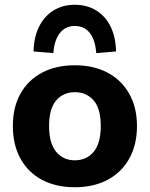

<svg xmlns="http://www.w3.org/2000/svg" viewBox="-20 -775 629 806"><path d="M294 11Q215 11 156.5 -20Q98 -51 66 -109Q34 -167 34 -246Q34 -325 66 -382Q98 -439 156.5 -470Q215 -501 294 -501Q373 -501 431.5 -470Q490 -439 522.5 -381.5Q555 -324 555 -246Q555 -167 522.5 -109Q490 -51 431.5 -20Q373 11 294 11ZM294 -102Q343 -102 373 -137.5Q403 -173 403 -246Q403 -319 373 -353.5Q343 -388 294 -388Q246 -388 216 -353.5Q186 -319 186 -246Q186 -173 216 -137.5Q246 -102 294 -102ZM204 -552 121 -559Q122 -619 144 -663Q166 -707 204.5 -731Q243 -755 294 -755Q345 -755 384 -731Q423 -707 444.5 -663Q466 -619 467 -559L384 -552Q380 -607 357 -636.5Q334 -666 294 -666Q255 -666 231.5 -636.5Q208 -607 204 -552Z"/></svg>

Font: Nunito Sans 12pt ExtraBold
Style: Regular
Weight: 800
Designer: Vernon Adams
Foundry: Vernon Adams
Version: Version 3.101;gftools[0.9.27]